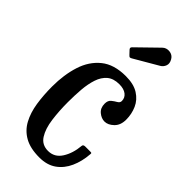

<svg xmlns="http://www.w3.org/2000/svg" viewBox="-239 -806 873 873"><g transform="rotate(45 197.0 -370.0)"><path d="M26 -260Q26 -335 45.5 -396.2Q65 -457.5 109.8 -493.8Q154.5 -530 230 -530Q281 -530 312 -510.2Q343 -490.5 357 -458.8Q371 -427 371 -391Q371 -355 350 -335Q329 -315 307 -315Q287 -315 268.5 -330.2Q250 -345.5 250 -373Q250 -393.5 261.8 -403Q273.5 -412.5 285.2 -419Q297 -425.5 297 -437Q297 -457.5 280.8 -470.2Q264.5 -483 235 -483Q198 -483 176.2 -464.5Q154.5 -446 144 -414.2Q133.5 -382.5 130.2 -342.8Q127 -303 127 -260Q127 -203 133.8 -152.5Q140.5 -102 160.5 -70.5Q180.5 -39 220 -39Q261 -39 284.2 -75.2Q307.5 -111.5 312 -163.5Q312.5 -173 326 -173H357Q365 -173 366 -171.5Q367 -170 366.5 -164Q363 -115.5 345.2 -76Q327.5 -36.5 294.8 -13.2Q262 10 213 10Q154.5 10 117.8 -10.8Q81 -31.5 61 -68.8Q41 -106 33.5 -155Q26 -204 26 -260ZM174 -608.5 157 -626.5Q149 -635 157 -642.5L255 -738Q269 -752 290 -749.8Q311 -747.5 321 -730Q332 -711.5 326.2 -696.2Q320.5 -681 307.5 -673.5L193.5 -607Q187 -603 183.2 -602.8Q179.5 -602.5 174 -608.5Z"/></g></svg>

Font: Besley* Condensed
Style: Regular
Weight: 400
Width: 3
Designer: Owen Earl
Foundry: indestructible type*
Version: Version 3.000; ttfautohint (v1.8.3)